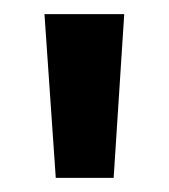

<svg xmlns="http://www.w3.org/2000/svg" viewBox="-20 -666 240 272"><path d="M43 -646H156L141 -414H59Z"/></svg>

Font: Ek Mukta
Style: Bold
Weight: 700
Designer: Girish Dalvi and Yashodeep Gholap
Foundry: Ek Type
Version: Version 2.538;PS 1.002;hotconv 16.6.51;makeotf.lib2.5.65220;